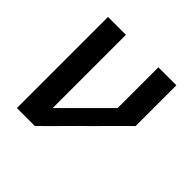

<svg xmlns="http://www.w3.org/2000/svg" viewBox="-168 -830 993 993"><g transform="rotate(45 328.5 -333.5)"><path d="M380.8 -166.7Q361.7 -147.5 328.3 -113.8Q295 -80 267.1 -52.1Q239.2 -24.2 214.2 0H83.3V-666.7H214.2V-130.8L451.7 -368.3V-666.7H583.3V-368.3Q558.3 -344.2 530.4 -316.2Q502.5 -288.3 469.2 -254.6Q435.8 -220.8 416.7 -201.7Z"/></g></svg>

Font: 0xA000-Squareish
Style: Squareish-Bold
Weight: 700
Version: Version 0.1